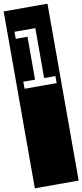

<svg xmlns="http://www.w3.org/2000/svg" viewBox="-131 -956 518 1208"><g transform="rotate(-10 128.0 -352.0)"><path d="M-12 -917H268V213H-12ZM33 -734H108V-460H33V-415H238V-460H166V-779H33Z"/></g></svg>

Font: Zilla Slab Highlight
Style: Regular
Weight: 400
Designer: Typotheque Type Foundry
Foundry: Typotheque type foundry
Version: Version 1.1; 2017; ttfautohint (v1.6)